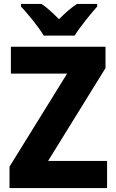

<svg xmlns="http://www.w3.org/2000/svg" viewBox="-20 -950 586 970"><path d="M201 -770H357C384 -814 439 -881 471 -917V-930H369C338 -910 311 -886 278 -853C246 -885 220 -910 190 -930H86V-917C120 -881 176 -813 201 -770ZM521 0V-137H223L513 -606V-714H35V-578H319L28 -108V0Z"/></svg>

Font: Noto Sans Lao SemiCondensed ExtraBold
Style: Regular
Weight: 800
Width: 4
Designer: Monotype Design Team
Foundry: Monotype Imaging Inc.
Version: Version 2.003